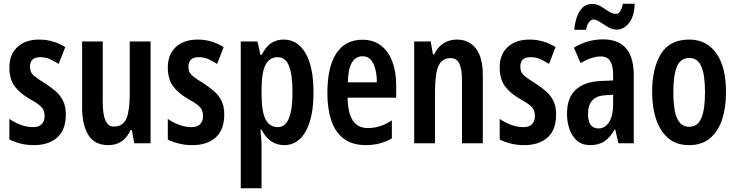

<svg xmlns="http://www.w3.org/2000/svg" viewBox="-20 -764 3930 1024"><path d="M331 -154Q331 -71 285 -30.5Q239 10 161 10Q123 10 90.5 2Q58 -6 30 -20V-130Q55 -112 88.5 -99Q122 -86 158 -86Q187 -86 202.5 -102Q218 -118 218 -146Q218 -161 213 -174.5Q208 -188 191 -202.5Q174 -217 139 -236Q85 -267 57.5 -305Q30 -343 30 -405Q30 -474 73 -513.5Q116 -553 190 -553Q263 -553 328 -513L293 -423Q269 -438 247 -448.5Q225 -459 194 -459Q140 -459 140 -408Q140 -392 145.5 -380Q151 -368 168 -354.5Q185 -341 218 -321Q249 -301 275 -279Q301 -257 316 -227Q331 -197 331 -154Z M783 -543V0H696L683 -71H677Q640 10 558 10Q485 10 451.5 -43.5Q418 -97 418 -189V-543H528V-218Q528 -89 586 -89Q637 -89 654.5 -132.5Q672 -176 672 -261V-543Z M1176 -154Q1176 -71 1130 -30.5Q1084 10 1006 10Q968 10 935.5 2Q903 -6 875 -20V-130Q900 -112 933.5 -99Q967 -86 1003 -86Q1032 -86 1047.5 -102Q1063 -118 1063 -146Q1063 -161 1058 -174.5Q1053 -188 1036 -202.5Q1019 -217 984 -236Q930 -267 902.5 -305Q875 -343 875 -405Q875 -474 918 -513.5Q961 -553 1035 -553Q1108 -553 1173 -513L1138 -423Q1114 -438 1092 -448.5Q1070 -459 1039 -459Q985 -459 985 -408Q985 -392 990.5 -380Q996 -368 1013 -354.5Q1030 -341 1063 -321Q1094 -301 1120 -279Q1146 -257 1161 -227Q1176 -197 1176 -154Z M1492 -553Q1567 -553 1609.5 -480.5Q1652 -408 1652 -271Q1652 -139 1611 -64.5Q1570 10 1496 10Q1417 10 1375 -72H1369Q1375 -17 1375 6V240H1264V-543H1353L1369 -471H1375Q1399 -517 1427.5 -535Q1456 -553 1492 -553ZM1461 -459Q1417 -459 1396 -418Q1375 -377 1375 -286V-262Q1375 -170 1396 -128Q1417 -86 1462 -86Q1540 -86 1540 -270Q1540 -365 1521.5 -412Q1503 -459 1461 -459Z M1913 -552Q1972 -552 2012 -521Q2052 -490 2072.5 -435.5Q2093 -381 2093 -310V-243H1834Q1836 -81 1941 -81Q1974 -81 2005 -90.5Q2036 -100 2070 -122V-26Q2039 -8 2004.5 1Q1970 10 1932 10Q1858 10 1812.5 -25Q1767 -60 1746.5 -122.5Q1726 -185 1726 -268Q1726 -406 1773.5 -479Q1821 -552 1913 -552ZM1913 -464Q1878 -464 1857.5 -431.5Q1837 -399 1835 -325H1990Q1990 -386 1971 -425Q1952 -464 1913 -464Z M2416 -553Q2482 -553 2518.5 -505Q2555 -457 2555 -363V0H2444V-333Q2444 -393 2430.5 -423.5Q2417 -454 2383 -454Q2337 -454 2318.5 -412Q2300 -370 2300 -270V0H2189V-543H2277L2289 -474H2296Q2314 -514 2346 -533.5Q2378 -553 2416 -553Z M2946 -154Q2946 -71 2900 -30.5Q2854 10 2776 10Q2738 10 2705.5 2Q2673 -6 2645 -20V-130Q2670 -112 2703.5 -99Q2737 -86 2773 -86Q2802 -86 2817.5 -102Q2833 -118 2833 -146Q2833 -161 2828 -174.5Q2823 -188 2806 -202.5Q2789 -217 2754 -236Q2700 -267 2672.5 -305Q2645 -343 2645 -405Q2645 -474 2688 -513.5Q2731 -553 2805 -553Q2878 -553 2943 -513L2908 -423Q2884 -438 2862 -448.5Q2840 -459 2809 -459Q2755 -459 2755 -408Q2755 -392 2760.5 -380Q2766 -368 2783 -354.5Q2800 -341 2833 -321Q2864 -301 2890 -279Q2916 -257 2931 -227Q2946 -197 2946 -154Z M3196 -554Q3360 -554 3360 -363V0H3278L3261 -74H3259Q3235 -32 3204.5 -11Q3174 10 3128 10Q3084 10 3057 -14Q3030 -38 3017 -76Q3004 -114 3004 -158Q3004 -242 3050 -285Q3096 -328 3183 -332L3250 -335V-366Q3250 -413 3234.5 -438Q3219 -463 3185 -463Q3138 -463 3076 -428L3041 -510Q3113 -554 3196 -554ZM3209 -256Q3162 -254 3139 -228.5Q3116 -203 3116 -158Q3116 -116 3130.5 -97.5Q3145 -79 3172 -79Q3207 -79 3228.5 -113Q3250 -147 3250 -207V-259ZM3043 -605Q3045 -636 3055 -668Q3065 -700 3085 -721.5Q3105 -743 3138 -743Q3163 -743 3184.5 -730Q3206 -717 3226 -703.5Q3246 -690 3266 -690Q3280 -690 3289 -706Q3298 -722 3302 -744H3365Q3363 -677 3335 -641.5Q3307 -606 3269 -606Q3246 -606 3223 -619.5Q3200 -633 3180 -646.5Q3160 -660 3144 -660Q3132 -660 3120.5 -644.5Q3109 -629 3106 -605Z M3852 -272Q3852 -193 3832 -129.5Q3812 -66 3768.5 -28Q3725 10 3654 10Q3587 10 3543.5 -27.5Q3500 -65 3479 -128.5Q3458 -192 3458 -272Q3458 -400 3505 -476.5Q3552 -553 3656 -553Q3747 -553 3799.5 -481Q3852 -409 3852 -272ZM3571 -271Q3571 -179 3591 -133.5Q3611 -88 3656 -88Q3700 -88 3720 -133Q3740 -178 3740 -272Q3740 -366 3720 -410.5Q3700 -455 3656 -455Q3611 -455 3591 -410.5Q3571 -366 3571 -271Z"/></svg>

Font: Noto Sans Kannada ExtraCondensed SemiBold
Style: Regular
Weight: 600
Width: 2
Designer: Jelle Bosma - Monotype Design Team
Foundry: Monotype Imaging Inc.
Version: Version 2.005; ttfautohint (v1.8.4.7-5d5b)